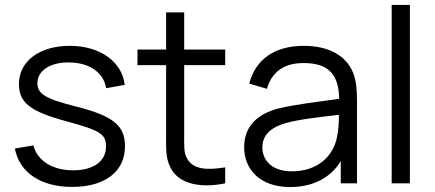

<svg xmlns="http://www.w3.org/2000/svg" viewBox="-20 -740 1754 775"><path d="M271.5 14.5C404 14.5 484.5 -47.5 484.5 -149.5C484.5 -233 438 -271.5 289 -309.5C161.5 -341.5 131 -361.5 131 -404.5C131 -455.5 184 -489.5 260.5 -488C341.5 -486.5 398 -447.5 408.5 -384L483.5 -397.5C472.5 -491.5 383.5 -555 261.5 -555C139.5 -555 56.5 -493 56.5 -401C56.5 -325.5 101.5 -290 248 -250.5C385 -213.5 408 -198.5 408 -148.5C408 -89.5 357.5 -52.5 275.5 -52.5C191.5 -52.5 130.5 -91.5 115 -153L40 -140.5C58.5 -43 145 14.5 271.5 14.5Z M889 -64.5C811.5 -52 758.5 -56.5 734.5 -101.5C721.5 -124.5 723.5 -153 723.5 -198.5V-477H889V-540H723.5V-690H650.5V-540H535V-477H650.5V-195.5C650.5 -142.5 648 -104 667.5 -64.5C703 7.5 797.5 19 889 0Z M1150 15C1242 15 1313.5 -21 1355.5 -89.5V0H1421V-335.5C1421 -375.5 1418 -415.5 1405 -447C1376.5 -517 1304.5 -555 1206 -555C1087 -555 1011 -499 986 -402.5L1057.5 -381.5C1078 -453.5 1131 -485.5 1205 -485.5C1307.5 -485.5 1347.5 -438.5 1349 -341C1277 -331 1176 -319.5 1103 -302C1022.5 -280.5 965.5 -233.5 965.5 -145C965.5 -59 1027.5 15 1150 15ZM1158.5 -48.5C1071.5 -48.5 1039 -98 1039 -145C1039 -203.5 1086.5 -229.5 1132.5 -243C1192 -259.5 1277 -268 1348 -276.5C1348 -252 1347 -217 1341 -190.5C1327 -109 1261.5 -48.5 1158.5 -48.5Z M1634.5 0V-720H1561V0Z"/></svg>

Font: Manrope
Style: Regular
Weight: 400
Designer: Mikhail Sharanda
Foundry: Mikhail Sharanda
Version: Version 4.505